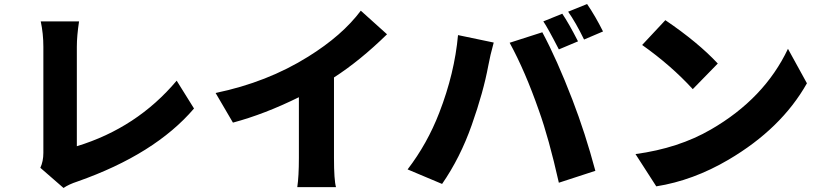

<svg xmlns="http://www.w3.org/2000/svg" viewBox="-20 -876 4070 952"><path d="M180 -44Q195 -76 195 -118V-644Q195 -709 182 -770H372Q361 -698 361 -644V-151Q659 -242 856 -476L942 -338Q748 -111 364 24Q321 38 295 56Z M1636 -93Q1636 17 1646 52H1454Q1462 -2 1462 -93V-394Q1292 -310 1135 -268L1049 -415Q1305 -468 1508 -595Q1677 -700 1769 -823L1899 -706Q1765 -575 1636 -492Z M2768 -808Q2800 -761 2846 -671L2751 -631Q2696 -738 2674 -770ZM2891 -856Q2932 -796 2970 -720L2876 -680Q2834 -766 2797 -818ZM2251 -702 2428 -665Q2410 -600 2401 -550Q2377 -420 2319 -256Q2262 -94 2172 36L2001 -36Q2099 -164 2158 -317Q2234 -513 2251 -702ZM2507 -664 2669 -716Q2741 -582 2818 -382Q2882 -216 2932 -29L2751 30Q2701 -192 2652 -328Q2584 -523 2507 -664Z M3279 -776Q3441 -666 3539 -561L3415 -434Q3308 -551 3164 -653ZM3131 -112Q3345 -141 3505 -234Q3770 -387 3887 -634L3981 -463Q3854 -238 3592 -84Q3417 19 3234 48Z"/></svg>

Font: KaiGen Gothic KR Heavy
Style: Heavy
Weight: 900
Designer: Ryoko NISHIZUKA  (kana & ideographs); Paul D. Hunt (Latin, Greek & Cyrillic); Wenlong ZHANG  (bopomofo); Sandoll Communi
Foundry: Adobe Systems Incorporated
Version: Version 1.002 March 28, 2018